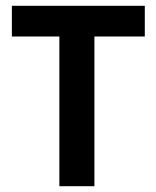

<svg xmlns="http://www.w3.org/2000/svg" viewBox="-20 -643 540 663"><path d="M185 0V-517H21V-623H480V-517H306V0Z"/></svg>

Font: Inconsolata ExtraBold
Style: Regular
Weight: 800
Designer: Raph Levien, Cyreal, Brenton Simpson
Foundry: Raph Levien, Cyreal, Google
Version: Version 3.001